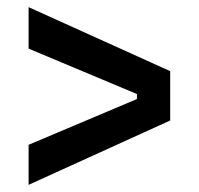

<svg xmlns="http://www.w3.org/2000/svg" viewBox="-20 -596 556 537"><path d="M60 -79V-191L363 -319V-333L60 -460V-576L456 -397V-259Z"/></svg>

Font: Bricolage Grotesque 96pt ExtraBold Medium
Style: Regular
Weight: 500
Version: Version 1.001;gftools[0.9.33.dev8+g029e19f]